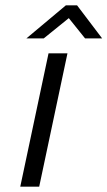

<svg xmlns="http://www.w3.org/2000/svg" viewBox="-20 -700 403 720"><path d="M162 -500 56 0H127L233 -500ZM79 -556H144L238 -632L299 -556H363L269 -680H227Z"/></svg>

Font: LT Wave Text Light Italic
Style: Regular
Weight: 300
Designer: Daniel Lyons
Version: Version 2.5 (Glyphs App)